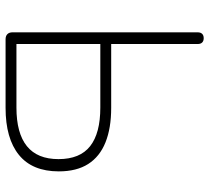

<svg xmlns="http://www.w3.org/2000/svg" viewBox="-51 -700 751 689"><g transform="rotate(90 324.5 -355.5)"><path d="M121 0Q109 0 102.5 -6.5Q96 -13 96 -25V-689Q96 -700 101.5 -705.5Q107 -711 117 -711Q127 -711 132.5 -705.5Q138 -700 138 -689V-379H367Q440 -379 491 -358.5Q542 -338 568.5 -296.5Q595 -255 595 -191Q595 -96 536 -48Q477 0 367 0ZM138 -39H366Q458 -39 504.5 -76.5Q551 -114 551 -190Q551 -267 504.5 -303.5Q458 -340 366 -340H138Z"/></g></svg>

Font: Nunito ExtraLight
Style: Regular
Weight: 200
Designer: Vernon Adams
Foundry: Vernon Adams
Version: Version 3.602;April 4, 2023;FontCreator 14.0.0.2856 64-bit